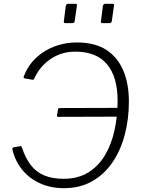

<svg xmlns="http://www.w3.org/2000/svg" viewBox="-20 -974 750 1004"><path d="M382 -944 371 -866Q370 -859 367.5 -856Q365 -853 356 -853H323Q316 -853 314.5 -855.5Q313 -858 314 -864L324 -943Q327 -954 336 -954H374Q385 -954 382 -944ZM576 -944 565 -866Q564 -859 561.5 -856Q559 -853 550 -853H518Q510 -853 508.5 -855.5Q507 -858 508 -864L518 -943Q521 -954 530 -954H568Q579 -954 576 -944ZM314 10Q245 10 189 -15.5Q133 -41 96 -86.5Q59 -132 45 -192Q44 -197 46 -200Q48 -203 53 -204L83 -209Q86 -210 90 -209Q94 -208 95 -202Q112 -149 140 -112Q168 -75 210.5 -57Q253 -39 313 -39Q387 -39 441 -72Q495 -105 529 -162.5Q563 -220 579 -293.5Q595 -367 595 -447Q595 -572 539.5 -638Q484 -704 374 -704Q302 -704 245.5 -666Q189 -628 160 -565Q157 -556 150 -557L109 -564Q106 -565 104.5 -567Q103 -569 104 -574Q126 -631 167.5 -670.5Q209 -710 264.5 -731Q320 -752 381 -752Q476 -752 535.5 -713.5Q595 -675 624.5 -605.5Q654 -536 654 -443Q654 -352 632.5 -270Q611 -188 568.5 -125.5Q526 -63 462.5 -26.5Q399 10 314 10ZM286 -363Q281 -363 279 -364.5Q277 -366 278 -371L283 -401Q284 -409 292 -409L617 -410L610 -364Z"/></svg>

Font: Libre Franklin ExtraLight
Style: Italic
Weight: 250
Italic angle: -8°
Designer: Pablo Impallari, Rodrigo Fuenzalida, Nhung Nguyen
Foundry: Impallari Type
Version: Version 3.000